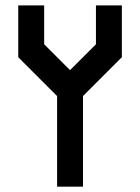

<svg xmlns="http://www.w3.org/2000/svg" viewBox="-20 -704 528 724"><path d="M48.8 -683.6H146.5V-537.1L244.1 -439.5L341.8 -537.1V-683.6H439.5V-488.3L293 -341.8V0H195.3V-341.8L48.8 -488.3Z"/></svg>

Font: BabelStone Runic Beagnoth
Style: Regular
Weight: 400
Designer: Andrew West
Foundry: BabelStone
Version: Version 7.004;November 9, 2023